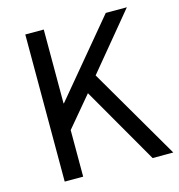

<svg xmlns="http://www.w3.org/2000/svg" viewBox="-108 -829 863 924"><g transform="rotate(-15 323.0 -366.5)"><path d="M101 0V-733H193V-365H195L502 -733H607L377 -455L642 0H539L319 -382L193 -232V0Z"/></g></svg>

Font: Chocolate Classical Sans
Style: Regular
Weight: 400
Designer: 田海東、宇文滿月
Foundry: Moonlit Owen
Version: Version 1.001